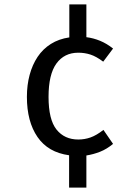

<svg xmlns="http://www.w3.org/2000/svg" viewBox="-20 -704 640 878"><path d="M338 -66Q367 -66 394 -75.5Q421 -85 453 -110L497 -46Q468 -22 437.5 -10Q407 2 375 7V154H296V6Q200 -7 151.5 -77.5Q103 -148 103 -261Q103 -315 115.5 -361.5Q128 -408 152 -444Q176 -480 212.5 -503Q249 -526 297 -533V-684H375V-534Q407 -530 437.5 -517.5Q468 -505 497 -482L452 -422Q420 -446 393.5 -454.5Q367 -463 338 -463Q274 -463 238 -413.5Q202 -364 202 -261Q202 -157 238.5 -111.5Q275 -66 338 -66Z"/></svg>

Font: Wlorlttqgufhjawjgtejqphaquk
Style: Regular
Weight: 400
Monospace: yes
Designer: Carrois Corporate & Edenspiekermann
Foundry: Carrois Corporate GbR & Edenspiekermann AG
Version: Version 2.001